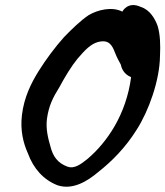

<svg xmlns="http://www.w3.org/2000/svg" viewBox="-20 -727 641 744"><path d="M65 -281C58 -222 70 -173 88 -133C110 -73 149 -30 203 -9C263 11 321 -27 359 -59C414 -102 467 -156 510 -225C556 -297 599 -415 600 -511C602 -552 601 -592 591 -626C581 -654 561 -689 526 -700C475 -724 454 -682 454 -682C415 -702 360 -690 323 -668C292 -647 259 -615 229 -584L228 -583C194 -545 158 -497 130 -452C100 -404 73 -349 65 -281ZM162 -267C169 -317 185 -349 210 -389C232 -430 257 -471 280 -499C309 -533 331 -556 359 -564C401 -575 414 -554 426 -522C435 -499 442 -489 448 -477C450 -468 456 -441 488 -428C469 -283 395 -176 320 -112C292 -89 267 -72 242 -81C204 -95 185 -120 175 -161C166 -192 157 -228 162 -267Z"/></svg>

Font: Stray Cat
Style: ExBlkCnObl
Weight: 1000
Version: Version 1.0